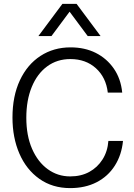

<svg xmlns="http://www.w3.org/2000/svg" viewBox="-20 -953 690 985"><path d="M340 12Q249 12 182 -35.5Q115 -83 79.5 -165Q44 -247 44 -350Q44 -460 82 -541Q120 -622 187.5 -666Q255 -710 342 -710Q415 -710 471.5 -681.5Q528 -653 564 -601Q600 -549 607 -478H533Q524 -556 472 -603Q420 -650 341 -650Q273 -650 222 -612.5Q171 -575 143 -507Q115 -439 115 -349Q115 -257 144.5 -189.5Q174 -122 225 -85Q276 -48 340 -48Q396 -48 438 -71Q480 -94 506 -135Q532 -176 536 -230H611Q604 -158 569 -103Q534 -48 475.5 -18Q417 12 340 12ZM177 -768 300 -933H373L496 -768H430L337 -893L244 -768Z"/></svg>

Font: Azeret Mono ExtraLight
Style: Regular
Weight: 250
Designer: Martin Vácha
Foundry: Displaay
Version: Version 1.002